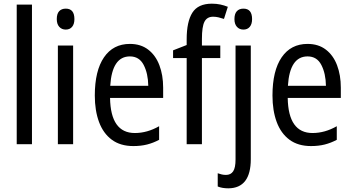

<svg xmlns="http://www.w3.org/2000/svg" viewBox="-20 -785 1918 1045"><path d="M154 0H71V-760H154Z M338 -738Q385 -738 385 -681Q385 -654 372.5 -639Q360 -624 338 -624Q316 -624 302.5 -639Q289 -654 289 -681Q289 -710 302 -724Q315 -738 338 -738ZM378 -537V0H295V-537Z M687 -546Q746 -546 786.5 -515Q827 -484 847.5 -430Q868 -376 868 -308V-252H579Q582 -61 714 -61Q781 -61 846 -98V-24Q814 -7 780.5 1.5Q747 10 706 10Q635 10 588.5 -24.5Q542 -59 519 -121Q496 -183 496 -265Q496 -400 546 -473Q596 -546 687 -546ZM687 -478Q590 -478 580 -318H787Q786 -385 762 -431.5Q738 -478 687 -478Z M1179 -469H1079V0H996V-469H922V-511L996 -540V-571Q996 -667 1027 -716Q1058 -765 1133 -765Q1158 -765 1179 -760.5Q1200 -756 1220 -748L1199 -682Q1184 -687 1169.5 -690.5Q1155 -694 1140 -694Q1107 -694 1093 -667Q1079 -640 1079 -573V-537H1179Z M1256 -681Q1256 -710 1269 -724Q1282 -738 1305 -738Q1352 -738 1352 -681Q1352 -654 1339.5 -639Q1327 -624 1305 -624Q1283 -624 1269.5 -639Q1256 -654 1256 -681ZM1223 240Q1189 240 1165 230V158Q1176 162 1187 164.5Q1198 167 1210 167Q1236 167 1249 147.5Q1262 128 1262 83V-537H1345V81Q1345 239 1223 240Z M1654 -546Q1713 -546 1753.5 -515Q1794 -484 1814.5 -430Q1835 -376 1835 -308V-252H1546Q1549 -61 1681 -61Q1748 -61 1813 -98V-24Q1781 -7 1747.5 1.5Q1714 10 1673 10Q1602 10 1555.5 -24.5Q1509 -59 1486 -121Q1463 -183 1463 -265Q1463 -400 1513 -473Q1563 -546 1654 -546ZM1654 -478Q1557 -478 1547 -318H1754Q1753 -385 1729 -431.5Q1705 -478 1654 -478Z"/></svg>

Font: Noto Sans Devanagari Condensed
Style: Regular
Weight: 400
Width: 3
Designer: Jelle Bosma - Monotype Design Team
Foundry: Monotype Imaging Inc.
Version: Version 2.004; ttfautohint (v1.8.4.7-5d5b)